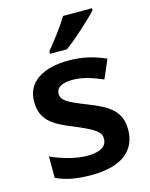

<svg xmlns="http://www.w3.org/2000/svg" viewBox="-117 -841 723 925"><g transform="rotate(-15 245.0 -378.0)"><path d="M433 -756V-766H289C262 -721 212 -656 181 -619V-606H265C314 -641 400 -719 433 -756ZM450 -157C450 -250 391 -285 294 -323C196 -362 171 -376 171 -410C171 -440 200 -457 254 -457C304 -457 352 -440 402 -419L442 -512C382 -539 324 -552 258 -552C131 -552 47 -501 47 -404C47 -313 99 -278 203 -237C308 -193 326 -176 326 -144C326 -108 297 -85 228 -85C171 -85 101 -105 48 -130V-23C98 0 148 10 224 10C369 10 450 -48 450 -157Z"/></g></svg>

Font: Noto Sans Myanmar SemiBold
Style: Regular
Weight: 600
Designer: Monotype Design Team
Foundry: Monotype Imaging Inc.
Version: Version 2.107